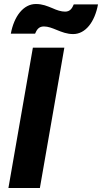

<svg xmlns="http://www.w3.org/2000/svg" viewBox="-20 -938 509 958"><path d="M22 0H179L301 -700H144ZM34 -770H155C163 -788 172 -806 199 -806C220 -806 240 -798 262 -789C289 -778 314 -768 345 -768C407 -768 453 -829 469 -916H348C340 -897 330 -880 305 -880C285 -880 264 -887 242 -897C215 -908 192 -918 159 -918C97 -918 50 -857 34 -770Z"/></svg>

Font: Fixel Text 20240404
Style: Bold Italic
Weight: 700
Width: 4
Italic angle: -10°
Designer: AlfaBravo + MacPaw
Foundry: Kyrylo Tkachov, Marchela Mozhyna, Serhii Makarenko, Maria Weinstein, Zakhar Kryvoshyya
Version: Version 1.211;Glyphs 3.2 (3225)